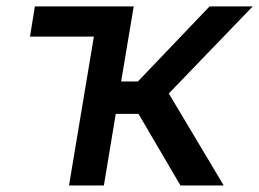

<svg xmlns="http://www.w3.org/2000/svg" viewBox="-20 -565 790 585"><path d="M86.3 -545.5H387.4L349.1 -316.8H400.2L618.6 -545.5H750L494.3 -280.2L661.6 0H529.8L402 -218H332.7L296.5 0H190.3L266 -453.5H71.4Z"/></svg>

Font: Inter P Medium
Style: Italic
Weight: 500
Italic angle: 9.39999°
Designer: Rasmus Andersson
Foundry: rsms
Version: Version 3.018;git-588b23468